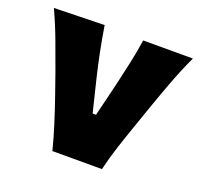

<svg xmlns="http://www.w3.org/2000/svg" viewBox="-105 -690 843 807"><g transform="rotate(20 317.0 -286.5)"><path d="M206.5 0Q192.9 -53.7 175.8 -107.9Q158.7 -162.1 140.6 -214.4L105.5 -314.9Q83 -377.4 59.3 -441.2Q35.6 -504.9 6.8 -567.4L231.9 -572.8Q240.7 -516.6 252 -460.4Q263.2 -404.3 276.9 -347.7L311.5 -206.1H326.7L361.3 -348.1Q375 -406.2 386.7 -460.7Q398.4 -515.1 406.2 -567.4H628.4Q599.1 -504.4 575.2 -440.7Q551.3 -377 529.3 -314L494.1 -212.9Q475.1 -159.2 458 -106.4Q440.9 -53.7 428.2 0Z"/></g></svg>

Font: Pinar-DS4-FD ExtraBold
Style: Regular
Weight: 800
Designer: Amin Abedi
Version: Version 3.000